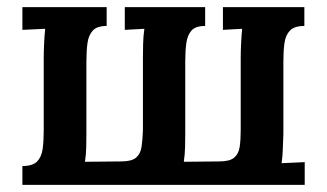

<svg xmlns="http://www.w3.org/2000/svg" viewBox="-20 -520 919 540"><path d="M43 0V-53Q72 -53 84.5 -66Q97 -79 100 -101.5Q103 -124 103 -153V-357Q103 -374 104 -396Q105 -418 107 -439L43 -436V-500H280V-447Q253 -447 241 -434Q229 -421 226 -398.5Q223 -376 223 -347V-143Q223 -126 222.5 -105.5Q222 -85 219 -65L321 -66Q350 -66 362.5 -76.5Q375 -87 378 -106.5Q381 -126 382 -153V-357Q382 -374 382.5 -396Q383 -418 386 -439L331 -436V-500H557V-447Q530 -447 518.5 -434Q507 -421 504 -398.5Q501 -376 501 -347V-143Q501 -126 500.5 -106Q500 -86 497 -65L597 -66Q626 -66 638.5 -76.5Q651 -87 654 -106.5Q657 -126 657 -153V-357Q657 -374 658 -396Q659 -418 661 -439L607 -436V-500H836V-447Q808 -447 795.5 -434Q783 -421 780 -398.5Q777 -376 777 -347V-143Q776 -126 775.5 -104Q775 -82 772 -61L837 -64V0Z"/></svg>

Font: Lora SemiBold
Style: Regular
Weight: 600
Designer: Olga Karpushina, Alexei Vanyashin (Cyrillic)
Foundry: Cyreal
Version: Version 3.011; ttfautohint (v1.8.4.7-5d5b)